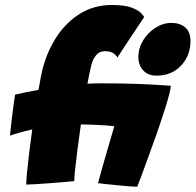

<svg xmlns="http://www.w3.org/2000/svg" viewBox="-20 -722 764 750"><path d="M82.5 -1Q82.5 -17.5 85.8 -50.8Q89 -84 94.2 -127Q99.5 -170 106 -216.5Q76 -209.5 52.5 -202.8Q29 -196 19 -192Q19.5 -199.5 21.8 -219.5Q24 -239.5 27 -264.5Q30 -289.5 33.2 -313.5Q36.5 -337.5 39 -352.5Q59 -357 82 -361.8Q105 -366.5 130.5 -371Q135 -398.5 139.2 -419.8Q143.5 -441 146.5 -453Q165 -524 202.5 -580.2Q240 -636.5 294.2 -669.5Q348.5 -702.5 417 -702.5Q467.5 -702.5 494.2 -692.2Q521 -682 531.5 -670.5Q542 -659 543 -655Q537.5 -647 522.2 -624Q507 -601 488.8 -573.8Q470.5 -546.5 456.2 -524.5Q442 -502.5 438.5 -497Q437.5 -502 425.8 -512Q414 -522 389 -522Q369 -522 356 -507Q343 -492 337 -469Q333.5 -456 329.8 -437Q326 -418 321.5 -395Q349 -396.5 374 -396.5Q454.5 -396.5 516.8 -394.2Q579 -392 647 -387Q647 -376.5 640.8 -352.5Q634.5 -328.5 625 -298.5Q615.5 -268.5 605.8 -239.5Q596 -210.5 589 -191Q574 -149 559.5 -109.2Q545 -69.5 533.8 -38.8Q522.5 -8 516 7.5Q506 7.5 484.2 5.8Q462.5 4 437.2 1.5Q412 -1 391.2 -3.2Q370.5 -5.5 363 -6.5Q366.5 -20.5 376 -54.8Q385.5 -89 399 -135Q412.5 -181 426.5 -229Q370.5 -235 296 -236Q289 -186.5 283 -140.5Q277 -94.5 273.5 -60.8Q270 -27 270 -14.5Q256.5 -13 229.8 -10.8Q203 -8.5 172.5 -6.2Q142 -4 117 -2.5Q92 -1 82.5 -1ZM591.5 -426.5Q557.5 -426.5 539 -447.5Q520.5 -468.5 520.5 -499.5Q520.5 -534 539.2 -564.5Q558 -595 587.5 -613.8Q617 -632.5 649.5 -632.5Q683.5 -632.5 703.8 -614.8Q724 -597 724 -561.5Q724 -504.5 687 -465.5Q650 -426.5 591.5 -426.5Z"/></svg>

Font: Grandstander Black
Style: Italic
Weight: 900
Italic angle: -15°
Designer: Tyler Finck
Foundry: Etcetera Type Co
Version: Version 1.200; ttfautohint (v1.8.3)